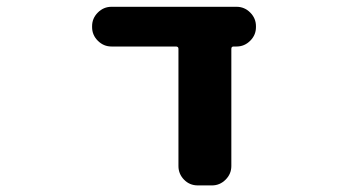

<svg xmlns="http://www.w3.org/2000/svg" viewBox="-20 -569 1040 571"><path d="M568.4 -17.6Q543.9 -17.6 527.3 -34.7Q510.7 -51.8 510.7 -75.2V-423.8Q510.7 -430.7 502.9 -430.7H311.5Q288.1 -430.7 271 -447.8Q253.9 -464.8 253.9 -488.3V-491.2Q253.9 -514.6 271 -531.7Q288.1 -548.8 311.5 -548.8H683.6Q707 -548.8 724.1 -531.7Q741.2 -514.6 741.2 -491.2V-488.3Q741.2 -464.8 724.1 -447.8Q707 -430.7 683.6 -430.7H674.8Q668 -430.7 668 -423.8V-75.2Q668 -51.8 650.9 -34.7Q633.8 -17.6 610.4 -17.6Z"/></svg>

Font: Rounded Mgen+ 2m bold
Style: Bold
Weight: 700
Designer: [Source Han Sans]
Ryoko NISHIZUKA  (kana & ideographs); Paul D. Hunt (Latin, Greek & Cyrillic); Wenlong ZHANG  (bopomofo
Version: Version 1.059.20150602